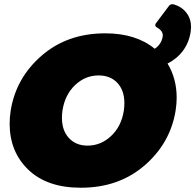

<svg xmlns="http://www.w3.org/2000/svg" viewBox="-20 -875 928 912"><path d="M276.7 -350Q274.2 -331.7 274.2 -315Q274.2 -255 307.5 -219.2Q340.8 -183.3 395.8 -183.3Q459.2 -183.3 507.9 -229.2Q556.7 -275 568.3 -350Q570.8 -368.3 570.8 -385Q570.8 -445.8 537.5 -481.3Q504.2 -516.7 448.3 -516.7Q385 -516.7 336.7 -470.8Q288.3 -425 276.7 -350ZM805.8 -854.2Q844.2 -842.5 865.8 -813.8Q887.5 -785 887.5 -746.7Q887.5 -740 885.8 -725Q878.3 -673.3 849.2 -634.2Q820 -595 775.8 -573.3Q819.2 -501.7 819.2 -410.8Q819.2 -381.7 814.2 -350Q789.2 -195 666.7 -89.2Q544.2 16.7 364.2 16.7Q203.3 16.7 114.6 -68.8Q25.8 -154.2 25.8 -287.5Q25.8 -317.5 30.8 -350Q55.8 -505 177.9 -610.8Q300 -716.7 480 -716.7Q625.8 -716.7 715 -643.3Q746.7 -665 752.5 -700Q752.5 -701.7 752.9 -703.3Q753.3 -705 753.3 -706.7Q753.3 -729.2 725 -745Q717.5 -749.2 717.5 -755.8V-757.5Q717.5 -760 721.7 -765.8L781.7 -845.8Q787.5 -855 799.2 -855Q803.3 -855 805.8 -854.2Z"/></svg>

Font: BoonTook Mon
Style: Italic
Weight: 400
Italic angle: -9°
Designer: Sungsit Sawaiwan
Foundry: FontUni
Version: Version 3.0